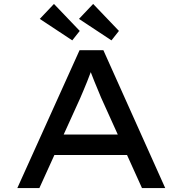

<svg xmlns="http://www.w3.org/2000/svg" viewBox="-20 -955 927 975"><path d="M68 0 384 -700H505L819 0H701L493 -460Q487 -475 478 -496.5Q469 -518 459.5 -541Q450 -564 441.5 -587Q433 -610 427 -628L456 -629Q448 -608 439.5 -585Q431 -562 422 -539.5Q413 -517 404 -496Q395 -475 387 -456L180 0ZM206 -168 248 -272H628L656 -168ZM546 -750 381 -859 453 -935 584 -798ZM347 -750 182 -859 254 -935 385 -798Z"/></svg>

Font: Lexend Mega
Style: Regular
Weight: 400
Designer: Bonnie Shaver-Troup, Thomas Jockin
Foundry: Lexend
Version: Version 1.007